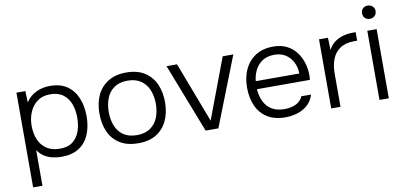

<svg xmlns="http://www.w3.org/2000/svg" viewBox="-80 -980 3043 1441"><g transform="rotate(-10 1441.5 -259.0)"><path d="M69 195V-527H137L140 -440Q171 -487 218.5 -510Q266 -533 325 -533Q405 -533 456 -497Q507 -461 532 -399.5Q557 -338 557 -262Q557 -184 531.5 -123Q506 -62 453.5 -28Q401 6 321 6Q284 6 250 -2Q216 -10 188 -28.5Q160 -47 140 -77V195ZM318 -56Q380 -56 416.5 -84.5Q453 -113 469.5 -160Q486 -207 486 -263Q486 -320 469 -367Q452 -414 414 -442.5Q376 -471 314 -471Q257 -471 217.5 -442Q178 -413 158 -365Q138 -317 138 -262Q138 -203 157.5 -156.5Q177 -110 217.5 -83Q258 -56 318 -56Z M905 6Q822 6 766 -28.5Q710 -63 682.5 -124Q655 -185 655 -263Q655 -342 683 -402.5Q711 -463 767 -498Q823 -533 906 -533Q989 -533 1044.5 -498Q1100 -463 1127.5 -402.5Q1155 -342 1155 -263Q1155 -185 1127 -124Q1099 -63 1043.5 -28.5Q988 6 905 6ZM905 -56Q967 -56 1007 -83.5Q1047 -111 1066 -158Q1085 -205 1085 -263Q1085 -321 1066 -368Q1047 -415 1007 -443Q967 -471 905 -471Q843 -471 803 -443Q763 -415 744.5 -368Q726 -321 726 -263Q726 -205 744.5 -158Q763 -111 803 -83.5Q843 -56 905 -56Z M1418 0 1213 -527H1293L1468 -67L1641 -527H1722L1515 0Z M2027 6Q1944 6 1889 -28.5Q1834 -63 1807 -124Q1780 -185 1780 -263Q1780 -341 1808 -401.5Q1836 -462 1891 -497.5Q1946 -533 2026 -533Q2086 -533 2129.5 -511Q2173 -489 2201.5 -451Q2230 -413 2243.5 -367Q2257 -321 2257 -273Q2256 -264 2256 -255.5Q2256 -247 2255 -239H1851Q1855 -186 1875 -144.5Q1895 -103 1933.5 -79.5Q1972 -56 2030 -56Q2057 -56 2085 -62.5Q2113 -69 2136 -85.5Q2159 -102 2170 -129H2244Q2230 -82 2197 -52Q2164 -22 2119 -8Q2074 6 2027 6ZM1853 -300H2185Q2184 -349 2164 -387.5Q2144 -426 2109 -448.5Q2074 -471 2023 -471Q1970 -471 1933 -447Q1896 -423 1876.5 -384Q1857 -345 1853 -300Z M2375 0V-527H2443L2446 -433Q2466 -471 2495.5 -492Q2525 -513 2560.5 -522.5Q2596 -532 2633 -532Q2639 -532 2644 -532Q2649 -532 2655 -532V-467H2632Q2566 -467 2524.5 -439Q2483 -411 2464.5 -363Q2446 -315 2446 -256V0Z M2743 0V-527H2814V0ZM2778 -612Q2755 -612 2741 -626Q2727 -640 2727 -663Q2727 -686 2741.5 -699.5Q2756 -713 2778 -713Q2799 -713 2814.5 -699Q2830 -685 2830 -663Q2830 -640 2815 -626Q2800 -612 2778 -612Z"/></g></svg>

Font: Onest Light
Style: Regular
Weight: 300
Designer: Dmitri Voloshin, Andrey Kudryavtsev
Foundry: Dmitri Voloshin, Andrey Kudryavtsev
Version: Version 1.000;gftools[0.9.33]